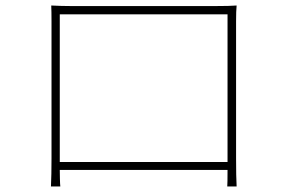

<svg xmlns="http://www.w3.org/2000/svg" viewBox="-20 -681 1040 697"><path d="M197 -93H806V-106V-629H197V-106ZM837 -603V-107Q837 -40 839 -4H805Q806 -15 806 -64H197Q197 -54 197.5 -32.5Q198 -11 199 -4H165Q167 -46 167 -106V-603Q167 -641 166 -661Q204 -659 239 -659H762Q815 -659 839 -661Q837 -642 837 -603Z"/></svg>

Font: Noto Sans Korean Thin
Style: Regular
Weight: 250
Designer: Ryoko NISHIZUKA  (kana & ideographs); Paul D. Hunt (Latin, Greek & Cyrillic); Wenlong ZHANG  (bopomofo); Sandoll Communi
Foundry: Adobe Systems Incorporated
Version: Version 1.0001;PS 1;hotconv 1.0.78;makeotf.lib2.5.61930